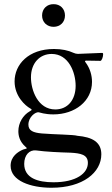

<svg xmlns="http://www.w3.org/2000/svg" viewBox="-20 -677 531 908"><path d="M223.7 210.9C372.5 210.9 459.2 138.5 459.2 52.6C459.2 -5.7 415.5 -28.8 345.9 -34.8C328.1 -40.5 240.1 -40.8 178.6 -45.8C136.4 -49.4 114.3 -59.3 114.3 -87.7C114.3 -123.6 147.7 -148.4 163 -146C168 -145.2 192.1 -136 232.2 -136C334.2 -136 415.1 -198.5 415.1 -289.8C415.1 -320 406.2 -353.3 384.9 -381.7C380 -388.1 380.7 -389.9 388.8 -390.3C429 -389.9 447.4 -389.2 454.9 -389.2C460.6 -389.2 467.7 -407 467.7 -419.7C467.7 -426.1 466.3 -426.8 461.3 -426.8C454.9 -426.8 424 -425.1 348.7 -422.2C340.6 -422.6 334.9 -423.7 327.4 -427.2C302.9 -438.6 272.4 -445.3 235.4 -445.3C114.3 -445.3 49 -371.8 49 -291.9C49 -221.9 99.4 -177.2 123.2 -164.1C128.2 -161.2 129.6 -159.8 129.6 -158C129.6 -155.9 126.4 -154.1 120.7 -150.6C88.8 -132.5 66.8 -95.9 66.8 -56.5C66.8 -35.9 72.4 -7.5 100.5 17C103.7 19.9 106.5 22 106.5 24.1C106.5 26.6 99.4 26.6 89.5 30.2C64.6 40.5 30.2 63.2 30.2 106.9C30.2 178.3 124.6 210.9 223.7 210.9ZM94.5 98C94.5 56.8 118.6 30.5 150.9 34.4C196 40.8 263.8 43.7 313.9 45.1C361.2 47.9 395.6 54 395.6 93.4C395.6 142.8 340.2 185 233 185C159.4 185 94.5 165.5 94.5 98ZM126.4 -311.1C126.4 -378.9 168.3 -421.9 224.4 -421.9C304.7 -421.9 337.7 -334.5 337.7 -271.3C337.7 -203.8 299.4 -159.4 241.5 -159.4C159.1 -159.4 126.4 -250.7 126.4 -311.1ZM179 -603.7C179 -572.1 202.1 -550.1 233.3 -550.1C264.6 -550.1 287.3 -572.1 287.3 -603.7C287.3 -635.7 264.6 -657.7 233.3 -657.3C202.1 -657.7 179 -635.7 179 -603.7Z"/></svg>

Font: Margiela Serif Text
Style: Regular
Weight: 400
Designer: Andreas Faust, Stefan Endress
Version: Version 1.002;FEAKit 1.0